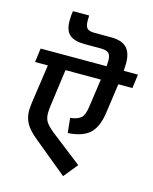

<svg xmlns="http://www.w3.org/2000/svg" viewBox="-143 -1059 948 1187"><g transform="rotate(15 331.5 -465.5)"><path d="M651 -602H561L534 -411Q521 -318 475 -276.5Q429 -235 337 -230L327 -324Q375 -330 395.5 -349Q416 -368 423 -420L449 -602H223L190 -360Q187 -336 187 -317Q187 -284 200.5 -262.5Q214 -241 249 -212L451 -55L378 35L164 -141Q111 -184 90.5 -220.5Q70 -257 70 -303Q70 -316 74 -352L110 -602H28L40 -691H462Q464 -717 464 -724Q464 -762 449.5 -775Q435 -788 398 -788H296Q229 -788 198.5 -815Q168 -842 168 -903Q168 -939 173 -966H277Q276 -955 276 -936Q276 -898 289 -884.5Q302 -871 337 -871H443Q511 -871 542.5 -839Q574 -807 574 -739Q574 -719 572 -691H663Z"/></g></svg>

Font: FiraGO Medium
Style: Italic
Weight: 500
Italic angle: -8°
Designer: bBox Type GmbH
Foundry: bBox Type GmbH
Version: Version 1.001